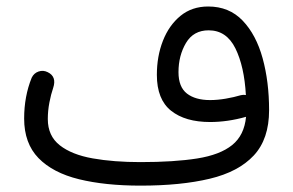

<svg xmlns="http://www.w3.org/2000/svg" viewBox="-20 -544 908 594"><path d="M54.7 -177.2Q54.7 -246.1 78.1 -303.7Q85 -317.9 99.4 -322.8Q113.8 -327.6 127.4 -320.8Q156.2 -307.1 144.5 -272Q137.7 -252.4 132.8 -226.8Q127.9 -201.2 127.9 -175.8Q127.9 -123.5 165 -94.5Q202.1 -65.4 266.8 -54Q331.5 -42.5 414.6 -42.5Q519 -42.5 589.8 -53.7Q660.6 -64.9 698.2 -95.2Q735.8 -125.5 741.2 -182.6Q684.1 -166.5 629.9 -166.5Q553.2 -166.5 509.3 -201.4Q465.3 -236.3 465.3 -312.5Q465.3 -370.1 484.1 -418Q502.9 -465.8 538.3 -494.9Q573.7 -523.9 624 -523.9Q689 -523.9 730.7 -480.2Q772.5 -436.5 792.5 -363.8Q812.5 -291 812.5 -203.1Q812.5 -113.8 765.1 -63Q717.8 -12.2 628.7 9Q539.6 30.3 414.6 30.3Q305.2 30.3 224.4 10.5Q143.6 -9.3 99.1 -54.9Q54.7 -100.6 54.7 -177.2ZM532.2 -320.8Q532.2 -274.9 558.3 -254.6Q584.5 -234.4 629.9 -234.4Q652.8 -234.4 678.5 -238.8Q704.1 -243.2 725.1 -249.5Q732.9 -251.5 740.7 -250Q735.8 -338.4 708.3 -394.3Q680.7 -450.2 625.5 -450.2Q578.6 -450.2 555.4 -411.1Q532.2 -372.1 532.2 -320.8Z"/></svg>

Font: Mikhak-DS2-FD Regular
Style: Regular
Weight: 400
Designer: Amin Abedi
Version: Version 3.4